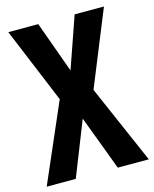

<svg xmlns="http://www.w3.org/2000/svg" viewBox="-110 -839 692 861"><g transform="rotate(-15 236.0 -408.0)"><path d="M473 -51H329L234 -304L134 -51H-1L157 -415L12 -765H151L237 -527L320 -765H456L314 -416Z"/></g></svg>

Font: Noto Sans Tamil UI ExtraCondensed
Style: Bold
Weight: 700
Width: 2
Designer: Jelle Bosma - Monotype Design Team
Foundry: Monotype Imaging Inc.
Version: Version 2.004; ttfautohint (v1.8.4.7-5d5b)